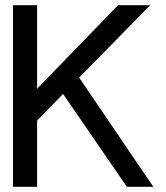

<svg xmlns="http://www.w3.org/2000/svg" viewBox="-20 -720 640 740"><path d="M435 -700 123 -378V-700H30V0H123V-255L223 -358L469 0H571L285 -421L559 -700Z"/></svg>

Font: Kode Mono Medium
Style: Regular
Weight: 500
Monospace: yes
Designer: Isa Ozler
Foundry: Kadena LLC
Version: Version 1.206;gftools[0.9.28]